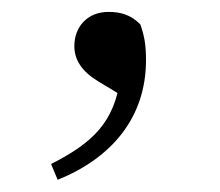

<svg xmlns="http://www.w3.org/2000/svg" viewBox="-20 -125 367 321"><path d="M76.4 175.6C166.5 139.3 224.1 71.6 224.1 -24.4C224.1 -48.5 221.7 -64.5 214.6 -84.2C198.7 -100.5 181.3 -105.1 161.5 -105.1C126.1 -105.1 104.3 -80.1 104.3 -48.1C104.3 -24.6 117.1 -5.3 144.5 11.2L192.8 40.3L181.4 5.5C170.7 79.3 136.1 113.2 65.4 149.2Z"/></svg>

Font: Source Han Serif CN VF
Style: Regular
Weight: 250
Designer: Ryoko NISHIZUKA 西塚涼子 (kana & ideographs); Frank Grießhammer (Latin, Greek & Cyrillic); Wenlong ZHANG 张文龙 (bopomofo); San
Foundry: Adobe
Version: Version 2.002;hotconv 1.1.0;makeotfexe 2.6.0